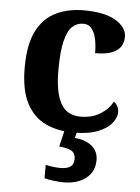

<svg xmlns="http://www.w3.org/2000/svg" viewBox="-55 -592 637 875"><g transform="rotate(5 263.5 -154.5)"><path d="M295 10Q221 10 165.5 -16.5Q110 -43 78.5 -103.5Q47 -164 47 -266Q47 -374 79.5 -435.5Q112 -497 167.5 -523Q223 -549 292 -549Q389 -549 439.5 -518.5Q490 -488 490 -444Q490 -422 479.5 -403Q469 -384 441 -371.5Q413 -359 361 -359Q361 -393 355 -422.5Q349 -452 335 -470Q321 -488 296 -488Q267 -488 246 -468.5Q225 -449 213 -401Q201 -353 201 -267Q201 -166 229 -115.5Q257 -65 320 -65Q372 -65 410 -88.5Q448 -112 465 -146Q477 -139 483 -126Q489 -113 489 -100Q489 -75 468.5 -49.5Q448 -24 405.5 -7Q363 10 295 10ZM268 240Q252 240 225.5 237Q199 234 181 229V168Q220 176 249 176Q278 176 294 165.5Q310 155 310 130Q310 101 288.5 91Q267 81 235 79L256 -9H313L303 34Q352 38 381 62Q410 86 410 126Q410 179 371 209.5Q332 240 268 240Z"/></g></svg>

Font: Noto Serif Gurmukhi
Style: Bold
Weight: 700
Designer: Vaibhav Singh and the Monotype Design Team
Foundry: Monotype Imaging Inc.
Version: Version 2.004; ttfautohint (v1.8.4.7-5d5b)